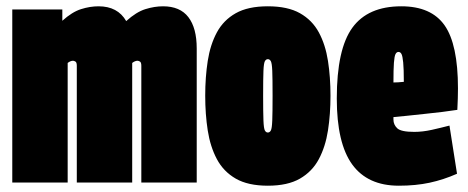

<svg xmlns="http://www.w3.org/2000/svg" viewBox="-20 -580 1486 610"><path d="M19 0V-550H178V-514Q209 -542 237.5 -551Q266 -560 293 -560Q354 -560 381 -513Q413 -542 442 -551Q471 -560 498 -560Q552 -560 578.5 -525.5Q605 -491 605 -426V0H429V-371Q429 -382 424.5 -384.5Q420 -387 417 -387Q409 -387 400 -380V0H224V-371Q224 -382 219.5 -384.5Q215 -387 212 -387Q204 -387 195 -380V0Z M632 -276Q632 -335 640 -386.5Q648 -438 669 -477Q690 -516 729 -538Q768 -560 831 -560Q894 -560 933 -538Q972 -516 993 -477Q1014 -438 1022 -386.5Q1030 -335 1030 -276Q1030 -217 1022 -165.5Q1014 -114 993 -74.5Q972 -35 933 -12.5Q894 10 831 10Q768 10 729 -12.5Q690 -35 669 -74.5Q648 -114 640 -165.5Q632 -217 632 -276ZM816 -276Q816 -222 817 -197Q818 -172 821.5 -165.5Q825 -159 831 -159Q837 -159 840.5 -165.5Q844 -172 845 -197Q846 -222 846 -276Q846 -331 845 -355Q844 -379 840.5 -385.5Q837 -392 831 -392Q825 -392 821.5 -385.5Q818 -379 817 -355Q816 -331 816 -276Z M1247 10Q1148 10 1099 -57.5Q1050 -125 1050 -267Q1050 -424 1099.5 -492Q1149 -560 1255 -560Q1350 -560 1392.5 -499.5Q1435 -439 1435 -299Q1435 -288 1434.5 -267.5Q1434 -247 1433 -231Q1414 -228 1386 -224.5Q1358 -221 1328 -218Q1298 -215 1271.5 -212Q1245 -209 1230 -208V-200Q1230 -184 1242 -172.5Q1254 -161 1296 -161Q1323 -161 1352 -167.5Q1381 -174 1408 -181L1432 -28Q1389 -9 1345 0.5Q1301 10 1247 10ZM1230 -318Q1235 -318 1245 -318.5Q1255 -319 1263 -320Q1263 -361 1261 -381.5Q1259 -402 1255.5 -408.5Q1252 -415 1246 -415Q1240 -415 1236.5 -408Q1233 -401 1231.5 -380.5Q1230 -360 1230 -318Z"/></svg>

Font: Georama ExtraCondensed Black
Style: Regular
Weight: 900
Width: 2
Designer: Jean-Baptiste Levee
Foundry: Production Type
Version: Version 1.000